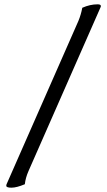

<svg xmlns="http://www.w3.org/2000/svg" viewBox="-20 -717 496 889"><path d="M432 -697Q447 -697 447 -689Q447 -686 445 -682L112 75Q98 107 95 136Q57 152 33 152Q9 152 9 143Q9 140 10 137L343 -620Q355 -649 361 -681Q397 -697 432 -697Z"/></svg>

Font: Medula One
Style: Regular
Weight: 400
Designer: Luciano Vergara
Foundry: Luciano Vergara
Version: Version 1.002